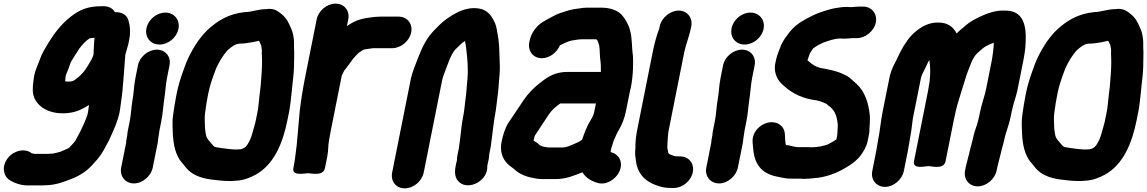

<svg xmlns="http://www.w3.org/2000/svg" viewBox="-20 -798 6285 1052"><path d="M492.1 -497.2C484.9 -476 479 -467.9 463.7 -441.7C447 -411.7 425 -386 399.9 -367.8C383.6 -355.3 377.9 -351 358.1 -351C349.8 -351 341.6 -351.3 337 -352.4C337.7 -358.9 338.3 -366.2 339 -375.6L341.2 -386.7C342.4 -390.6 344.8 -396.8 347.5 -402.4C355.6 -419.7 364.5 -451.7 370.2 -461.4C383 -481.5 402.5 -514.5 415.5 -533.2C430.8 -553 452.9 -577.4 470.8 -587.7C474.3 -588.7 486.9 -590.5 498 -590.9C494 -557.4 494.5 -528 492.1 -497.2ZM257.6 44C253.3 44.6 248.2 45 245 45H169.4C165.6 44.3 160.5 43.3 153.5 41.8C118.8 13.1 58.5 25.1 25.3 65.2C-11.8 110.1 -2.8 161.7 27.5 185C49.2 200.5 88.8 218 130.5 218H210.5C217.7 218 222.7 217.8 231 217C284 216.4 331.1 198.1 369 183.1C412 167 450.1 143.6 482 110C492.3 99.2 500.8 89.6 515.5 72.6C541.9 40.6 558.9 5.2 576.1 -27.1C576.4 -27.6 576.9 -28.6 577.2 -29.3C592.9 -65.4 612.9 -103.2 627.1 -151.3C637.4 -183.5 638.5 -205.9 642.5 -233.3C655.5 -318.8 659.3 -415.2 666.6 -498.3C668.2 -503.9 670.2 -510.5 672.1 -516.8L679.2 -542.5C682.4 -552.7 685.4 -564.3 686.6 -574L689 -586C691.2 -597.1 692.3 -608.4 692.3 -619.9C692.3 -639.7 692 -658.7 684.8 -681.5C679.5 -712.6 651.3 -733 609.5 -731.5C598.1 -752.7 574.7 -764 546.5 -764H536.5C462.3 -764 417.1 -745.3 366.9 -706.2C315.8 -665.2 281.4 -621.1 246.7 -565.4C228.4 -534.4 210.8 -509.5 196.9 -468.7C185.4 -436.8 168.6 -406.4 163.9 -359.6L160.7 -333.7C157.5 -297.1 160.5 -268.3 178.7 -242.4C208.7 -197.5 275.4 -166.9 364.8 -180.3C402.3 -185.9 437.1 -202.5 467.5 -222.7C464.1 -199.4 464 -188 458.8 -168.5C448.4 -136.9 433.5 -105.1 419.2 -76C410.9 -59 402.8 -46.8 393 -27.2C383.8 -13.9 372.4 -3.3 360.5 9.8C355.3 15.7 339.8 20.2 312.5 33C299.4 36.9 281.9 41.3 266.1 44Z M735.8 -440 721.9 -370C712.9 -324.9 713.5 -287.9 705.8 -249.5C698.6 -204 698.4 -172.4 690.4 -132L680.8 -84C678.7 -73.5 677.4 -64.1 676.8 -54.2L674.4 -42C672.5 -32.6 671.4 -24.1 670.8 -14.2L644 120C634.6 167.2 666.5 207 713.7 207C761.3 207 807.7 166.6 817 120L841.6 -3.1C845.7 -18.7 845.8 -34.1 847.4 -42C850.4 -57.2 851.6 -73.1 853.8 -84L863.4 -132C872.8 -179.1 873.7 -213.7 880.1 -256.1C886.4 -295.8 887.8 -334.5 894.9 -370L908.8 -440C918.3 -487.4 886.7 -526 839.5 -526C792.3 -526 745.3 -487.4 735.8 -440ZM782.4 -643C772.5 -593.8 805 -554 854.1 -554C901.6 -554 948.2 -591.8 957.8 -640C967.6 -689.2 934.1 -729 886 -729C838.6 -729 792 -691.2 782.4 -643Z M1326.1 -732C1325.5 -732 1324.4 -732 1323.6 -731.9C1233 -723 1170.3 -683.9 1115.2 -632.2C1068.7 -587.2 1026.8 -518.4 1000.2 -454.2C1000.1 -454 999.9 -453.5 999.8 -453.1L982.2 -405C969 -367.9 957 -330.6 948.1 -286C943.9 -264.8 940.2 -245 936.7 -223.7C931.7 -185.2 923.6 -151.4 925.3 -113.2C926.7 -49.4 929.4 10.5 955.2 61.1C964.3 80.2 976.2 92 985.6 103.7L999.2 120.7C1029.8 158.8 1079.1 178.2 1138.8 185.8C1173.4 190.2 1204.2 194 1247.1 194C1259.1 193.2 1267.5 192.6 1276.3 191.9C1317.1 189.7 1353.6 173.9 1380.3 159.3C1481.4 103.9 1529.7 -13.5 1554.9 -140L1563.9 -185C1571.2 -221.3 1574.2 -259.3 1578 -291.2L1583 -341.2C1588.5 -384.9 1591.8 -423.9 1591.3 -465C1591.3 -486.6 1593.1 -507.9 1591.2 -531.6C1590 -548.4 1592.7 -566.9 1589.2 -589.3C1586.4 -607.7 1583.3 -626.2 1572.9 -646.9C1562.5 -671.5 1550.5 -698.6 1523.8 -719.7C1509.2 -731.1 1484.6 -756.2 1438.5 -748C1393.3 -747.7 1357.2 -732 1326.1 -732ZM1399.1 -574.6C1402.3 -568 1405.3 -560.8 1410.5 -551C1411.6 -546.7 1412.7 -538.7 1414.3 -529.1C1416 -520.5 1413.4 -508.8 1415.2 -487.4C1416.9 -451.4 1414.8 -407.4 1411.1 -365.1L1408.1 -325.5L1402 -275C1398.6 -246.8 1396.7 -213.9 1390.9 -185L1381.9 -140C1379.6 -128.1 1376.8 -117.1 1373.2 -105.6C1365.7 -80 1358.3 -49.6 1350.4 -32.7C1333.8 1.7 1323.6 14.8 1296.7 20C1290.6 20.1 1283.4 20.4 1275.8 21H1262C1241.5 18.9 1213 16.8 1194.8 13.4C1180.5 10.7 1162.7 9.4 1155.5 5.9C1146.7 0 1140.6 -9.9 1131.5 -19.7C1117.7 -34.7 1109.1 -46.6 1107.2 -66.2C1105.4 -83.5 1102.9 -86.8 1102.7 -111.3C1101.9 -139 1100.1 -153.6 1104 -180.8C1107.6 -212.2 1113.9 -249.9 1120.9 -285C1131.1 -336.3 1146.3 -375.4 1163.8 -422.1C1177.9 -455.3 1204.4 -498.5 1225.4 -521.1C1248 -541.6 1269.6 -559 1295.6 -559C1321.3 -559 1346.3 -564.3 1366.1 -567.3C1377.2 -568.9 1388.6 -573.2 1399.1 -574.6Z M1605.8 -3.6C1600 36.4 1597.3 73.4 1590.2 109L1587.4 123C1578.2 169.4 1650.8 151 1667.9 151C1685.5 151 1751.2 169.4 1760.4 123L1773.2 59C1780.2 24.1 1777 0.1 1782.5 -27.5C1785.4 -45.6 1788.4 -62 1792 -80L1852.6 -383.7C1853.7 -387 1860.7 -399.5 1865.7 -410.7C1885.4 -435.3 1895 -448.2 1914 -475.3C1922.9 -486.9 1930.9 -493.5 1945.4 -508.9C1957.7 -516.6 1967.8 -523.7 1972.1 -525.6C1978.1 -528.3 1994.2 -529.4 2012.4 -532.3L2022.7 -534H2128.6C2176.4 -534 2223.3 -572.5 2232.9 -620.5C2242.5 -668.5 2210.9 -707 2163.1 -707H2068.1C2060.2 -707 2054.9 -706.8 2045.7 -706C2037.4 -705.9 2030.2 -705.3 2020.7 -703.7L2005 -701.8C1998.4 -701 1993.5 -699.6 1986.2 -698.8C1953.3 -693.9 1922.6 -682.3 1899.2 -667L1880.8 -655L1888.1 -692C1897.6 -739.4 1866 -778 1818.8 -778C1771.6 -778 1724.6 -739.4 1715.1 -692L1651.3 -372C1639 -310.5 1629.3 -248.5 1622.4 -191.6C1617.4 -129.9 1610.9 -66.7 1605.8 -3.6Z M2494.8 10.8 2486.4 53C2484.5 62.5 2483.7 70.2 2483.5 81.1C2482.5 84.7 2480.7 91.8 2479.6 97L2476.6 112C2469.3 148.7 2472.7 181.5 2498.5 202.1C2553 245.8 2655.7 189.6 2649.8 111.3L2652.6 97C2654.9 85.8 2661.3 65.6 2660.2 49L2668.6 7C2668.7 6.7 2668.8 6.1 2668.8 5.7C2675.6 -40.7 2678.7 -75.8 2684.8 -119.4L2689.9 -154.7C2692.4 -167.5 2694.9 -181.6 2696.4 -192.6L2700.4 -222.7C2701.9 -234.1 2702.4 -244.1 2704.7 -259.1C2712.4 -306.8 2712.2 -342.8 2716.9 -385.7C2719.7 -423.1 2719 -448.1 2716.9 -483.9C2715.9 -527.8 2714.7 -571.9 2705.9 -614.2C2701.5 -639.5 2698.9 -662.3 2684.3 -688.1C2670.3 -714.2 2649.7 -742.3 2608.6 -750.5C2563.6 -759.6 2518.6 -746.8 2485.2 -729.7C2462.2 -717.6 2450.6 -711.3 2426.9 -694.1C2395.5 -671.3 2381.4 -654.1 2358.5 -631.5C2318.4 -590 2296.4 -545.8 2274.3 -490.4C2260 -450.4 2240 -410.5 2229.7 -359L2128.7 147C2119.1 194.8 2149.8 234 2197.8 234C2245.8 234 2292.1 194.8 2301.7 147L2402.7 -359C2404.5 -368.2 2407 -376.5 2410.5 -385.3C2430.9 -438.9 2448.4 -495.6 2472.7 -524.8C2494.1 -544.6 2509.5 -562.9 2527.7 -573.6C2530.7 -557.8 2533.9 -542.4 2535.4 -522.9C2541.3 -473.4 2546 -419.5 2541.3 -366.5C2536.8 -325 2536.1 -290.7 2530 -250.3C2525.4 -210.9 2523.8 -189.2 2516.3 -152C2509.2 -116.1 2506.1 -78.1 2502.2 -46C2500.1 -35 2499.8 -23.9 2498.6 -18C2496.8 -9 2496.5 -1 2494.8 10.8Z M3340.2 -21C3340.4 -22.2 3341.1 -24.3 3342.5 -27.1C3352.5 -47.8 3357.1 -63 3367.1 -79.6C3387.5 -113 3401.5 -147.9 3410.1 -191L3432.7 -304C3433.4 -307.4 3435.4 -312.7 3436.3 -317C3443.4 -352.6 3447.2 -390.3 3448.3 -424.3C3448.8 -450.7 3450.5 -485 3445.6 -511.9C3443.8 -521.9 3443.8 -541.2 3442.4 -557.9L3440 -586.2C3438.6 -598.5 3438 -607.6 3435.9 -616.2L3431.4 -634.2C3423.9 -663.7 3405.3 -696 3386.7 -716.7C3361.8 -742.7 3322 -756 3273.9 -756H3210.9C3200 -756 3187.2 -756.4 3175.1 -754.8C3140.8 -750 3109.1 -747.6 3073.6 -734.3C3056.6 -728.6 3039.2 -724.2 3017.4 -712.5L3002.5 -704.8C2988.8 -698.1 2966.4 -684.8 2954.5 -677.8C2921.8 -658.6 2890.7 -619.4 2881.8 -575L2880 -566C2870.7 -519.4 2901 -479 2948.6 -479C2992.3 -479 3031.5 -510.9 3047.8 -549.3C3049.7 -550.4 3051.1 -551.1 3052.8 -551.9L3072.8 -561.9C3084.9 -567.4 3102.8 -574.6 3115.1 -576.3C3135.4 -579.9 3154.4 -583 3174.4 -583H3239.4C3243.3 -583 3247.1 -582.5 3250.1 -581.3C3255.5 -573.3 3258.3 -565 3262.9 -549.8C3267.5 -525.4 3265.2 -489.5 3271 -455.5L3272 -437.4C3272.1 -425.2 3272.5 -414.8 3272.4 -404H3090.7C3024.3 -404 2986.7 -381 2944.7 -348.4C2903.5 -316.6 2874.1 -287.2 2844.9 -243.5L2828 -217.8C2807.8 -189 2787.2 -156 2768.4 -129.2C2748.8 -101.1 2735.8 -59.2 2728.2 -21C2717.6 31.9 2733.4 70 2758.2 96.8C2772.5 111.8 2790.2 121.8 2799.3 130.5C2825 155 2861.4 170.4 2903.3 177.6L2919.6 180.6C2927.6 182.1 2937.1 183 2946.5 183H3027.5C3081.5 183 3127.1 163.5 3171.3 146C3188.6 175.1 3217.8 193.3 3253.3 204C3302.5 219.2 3353.3 183.1 3372.1 145C3397.9 92.5 3371.2 48.9 3334.2 37.9C3331.1 37 3329 36.5 3326.9 35.7C3326.4 34.6 3326 33.5 3325.6 31.9L3329.3 13.7C3332.6 3.3 3338 -9.8 3340.2 -21ZM2904.6 -33C2906.4 -42 2909.9 -53.7 2911.6 -56.8C2912.3 -57.7 2913.3 -59 2914 -60.2C2930.9 -87 2952.2 -116.1 2971.3 -147L2985.2 -168.2C3001.8 -191.8 3008.5 -198.5 3034.8 -220.4C3038.7 -223.2 3045.3 -227.9 3049.8 -231H3245.1L3235.2 -181.6L3230.7 -167.6C3227.8 -159.7 3224.2 -152.3 3218.9 -144.2C3197.1 -110.3 3182.5 -71.2 3169.1 -32L3151.5 -20.9C3141.5 -15.5 3135.9 -13.7 3126.5 -9.7C3101.8 0.7 3083.6 10 3062 10H2987C2984.5 10 2981.7 9.8 2979.4 9.4L2962 6.2C2953.4 5.5 2937.5 -1.1 2934.6 -4.7C2927.9 -13.1 2918.6 -18 2906.8 -25.5C2906.2 -26 2904.2 -27.3 2903.2 -28.1C2903.6 -29.3 2904.3 -31.3 2904.6 -33Z M3594.4 -653 3591.9 -640.4C3576.9 -602.2 3564.8 -555.2 3556 -511L3471 -85C3464.4 -51.9 3461 -16.5 3461.5 14.2L3460.2 30.4C3459.3 48.8 3461.1 62.2 3463.7 77.9C3470 146.4 3509.5 193.4 3572.3 215.8L3596.9 223.9C3615.4 230 3638.8 232 3662.7 232H3671.7C3719.4 232 3766.4 193.5 3776 145.5C3785.5 97.5 3754 59 3706.2 59H3697.2C3694 59 3691.7 58.9 3684.2 58C3678.1 57.9 3679.3 58 3675.9 57.1L3659.2 51.1C3647.9 47.7 3649 46.1 3642.5 42C3642.5 42 3635.8 13 3636.2 9C3636.5 7.5 3636.7 6.1 3636.7 4.7L3637.1 -11.7C3638.8 -35.3 3639.8 -64.3 3644 -85L3729 -511C3738.1 -556.6 3755.9 -595.6 3765.6 -644L3767.4 -653C3776.7 -699.6 3746.3 -740 3698.7 -740C3651.6 -740 3603.8 -700.2 3594.4 -653Z M3941.8 -440 3927.9 -370C3918.9 -324.9 3919.5 -287.9 3911.8 -249.5C3904.6 -204 3904.4 -172.4 3896.4 -132L3886.8 -84C3884.7 -73.5 3883.4 -64.1 3882.8 -54.2L3880.4 -42C3878.5 -32.6 3877.4 -24.1 3876.8 -14.2L3850 120C3840.6 167.2 3872.5 207 3919.7 207C3967.3 207 4013.7 166.6 4023 120L4047.6 -3.1C4051.7 -18.7 4051.8 -34.1 4053.4 -42C4056.4 -57.2 4057.6 -73.1 4059.8 -84L4069.4 -132C4078.8 -179.1 4079.7 -213.7 4086.1 -256.1C4092.4 -295.8 4093.8 -334.5 4100.9 -370L4114.8 -440C4124.3 -487.4 4092.7 -526 4045.5 -526C3998.3 -526 3951.3 -487.4 3941.8 -440ZM3988.4 -643C3978.5 -593.8 4011 -554 4060.1 -554C4107.6 -554 4154.2 -591.8 4163.8 -640C4173.6 -689.2 4140.1 -729 4092 -729C4044.6 -729 3998 -691.2 3988.4 -643Z M4386.7 182C4407.6 182 4427.7 179.4 4443 177.9L4463.4 175.9C4463.7 175.8 4464.3 175.8 4464.7 175.7C4529.7 166 4581.7 141.8 4629.6 111.2C4651.1 97.4 4676.1 80.2 4695.3 53.8C4709.6 34.6 4727.6 7.1 4734 -25L4738.2 -46C4740.4 -57.3 4743.5 -69.7 4743.5 -79.9C4743.5 -103.2 4748.4 -136.9 4745.9 -165C4739.1 -232.9 4719.8 -295.3 4674 -337.6C4659.2 -351.9 4652.3 -355.9 4642.9 -365.2C4628.6 -379.5 4613.8 -385.4 4600.3 -391.9C4561.4 -410.5 4518.1 -417.8 4472.1 -426.5C4450.6 -431.7 4430.3 -444.6 4415 -458.6C4411.3 -462.2 4407.5 -465.1 4404.4 -467.7L4404.7 -469.4C4407.2 -476.9 4412.9 -491.2 4417.1 -504.3C4424.4 -516 4432.3 -529.7 4435.8 -533.3C4437.4 -534.1 4439 -535.1 4440.5 -536.2C4454.8 -546.9 4469.9 -555 4489.6 -564.1C4521 -575.1 4552.5 -587 4584.2 -587C4589.7 -587 4596.9 -586 4604 -586C4622.6 -586 4640.6 -589 4651.6 -589H4674.6C4721.2 -589 4769.3 -627.4 4778.8 -675C4788.2 -722.2 4756.3 -762 4709.1 -762H4686.1C4670.6 -762 4656.9 -759.2 4644.4 -759C4636.8 -759.5 4626.2 -760 4618.7 -760C4607 -760 4595.7 -759.3 4584.7 -757.7C4562.6 -754.7 4541.5 -751.9 4513.7 -742.8C4456.9 -727.3 4408.5 -703.2 4362.6 -674C4333.8 -654.9 4309.9 -629.6 4290.7 -601.3C4277.6 -583.4 4262.2 -561.8 4252.5 -532C4243.9 -511.4 4235.5 -487.8 4230.2 -461.9C4215.7 -407.6 4236.4 -364 4262.1 -339.6C4304.1 -298.5 4355 -265.4 4431.8 -251.4C4432.3 -251.3 4433.2 -251.2 4433.9 -251.1C4461.8 -248.5 4488.1 -239.4 4509.2 -228.2C4513.7 -223.3 4522.2 -217 4525.9 -214.2C4549 -196.4 4562.8 -171.2 4567.9 -133.1L4570.5 -113.1C4570.9 -100.1 4567.9 -78.8 4567.5 -57.6L4562.8 -34.1C4549.3 -24.8 4532.4 -15.1 4515.6 -6.6C4490.6 2.3 4459.2 8.9 4427.2 9C4418.9 8.4 4409.5 8 4399.4 8H4349.4C4345.9 8 4344.4 7.6 4342.1 7.3L4330.3 5.5C4323.3 3.3 4311.4 0.3 4300.7 -1.6C4282.2 -5 4286.1 2.2 4282.2 -30.9L4280.2 -65.6C4278.1 -88.5 4267.1 -106.1 4249.1 -117.3C4191.4 -153.4 4097.2 -97.4 4103.6 -18.1L4106.8 15.8C4112.9 99.8 4151.2 152.7 4236.9 169.6C4260.3 173.4 4280.8 181 4314.9 181H4364.9C4373.3 181 4379.7 182 4386.7 182Z M5272.4 113 5267.8 136C5258.5 183 5289.2 223 5337 223C5384.7 223 5431.5 183 5440.8 136L5444.6 117C5446.7 106.8 5451.6 92.2 5454.8 76C5456.9 65.8 5460.8 55.9 5464 40C5468.2 19.2 5477.7 -8.6 5482.8 -34C5490.3 -71.6 5508.2 -111 5517.5 -158L5522.7 -184C5524.1 -191 5526.8 -199.5 5528.5 -208C5534.9 -240 5547.3 -266.7 5555.3 -307L5587.8 -470C5590.2 -481.9 5592.2 -493.5 5593.9 -505.6L5597.7 -534.7C5597.7 -535 5597.8 -535.7 5597.8 -536.1C5603.9 -617.3 5608.7 -740 5489.7 -740H5472.7C5435.6 -740 5400.6 -728.7 5372.6 -716.7C5333 -700.2 5292.9 -680.1 5259 -648L5244.2 -635.7C5236 -628.8 5230.1 -623.1 5221.6 -614.6C5219.3 -618.8 5216.6 -623.3 5213.5 -628.2C5195.7 -655.4 5168.5 -671.5 5134.4 -673.9C5094.3 -677.1 5062.5 -667.7 5033.2 -650.9C5000.6 -631.7 4964.9 -600.3 4943.9 -564.4C4916.1 -526.9 4900.3 -484.3 4880.8 -447.4C4867.6 -424.6 4857.8 -394.6 4852.3 -367L4815.3 -182C4805.9 -134.5 4801.7 -83.8 4793 -40C4788.7 -18.6 4784.7 11.7 4781 30L4759.3 139C4749.8 186.2 4781.7 226 4828.9 226C4876.5 226 4922.9 185.6 4932.3 139L4954 30C4958.5 7.5 4962.2 -21.1 4966.6 -43C4974 -80 4977 -115.5 4981.5 -147.7L5025.3 -367C5029.1 -386.4 5033.6 -391.5 5043.3 -412.1L5053.2 -431.8C5053.3 -432.1 5053.5 -432.6 5053.7 -432.9L5060.7 -448.5C5063.7 -454.7 5067.7 -462.5 5071.9 -469.8C5077.2 -436.1 5079 -397.1 5073.5 -353.1C5072.7 -349.1 5071.8 -343.3 5071.2 -336.5L5069.1 -326.2C5067.7 -315.3 5066.5 -308.1 5064.5 -298L4988 85C4978.5 132.9 5053.4 111.5 5067.8 112C5085.4 112.6 5151.6 132.2 5161 85L5204.2 -131C5208.4 -152.1 5212.8 -172.8 5217.6 -193.2C5226.3 -230.8 5238.7 -264.2 5249.2 -302.2C5262.4 -339.9 5273.5 -385.6 5286.3 -415.3C5295.9 -437.5 5299.7 -451.8 5308.3 -469L5321 -491C5325.4 -495.8 5329.7 -500.8 5334.7 -506.7C5341.7 -513.8 5353.7 -522.3 5367.3 -535.1C5378.5 -544.2 5412.3 -560.6 5425.2 -563.6C5425.1 -550.9 5423.9 -535.4 5421.9 -520.2L5418.3 -492.1C5417.4 -484.4 5416.3 -477.4 5414.8 -470L5382.7 -309C5375.3 -272 5358.8 -229.5 5349.7 -184L5345.1 -161C5343.8 -154.4 5342.2 -147.6 5340 -140L5333.1 -115C5324.6 -91.7 5315.4 -62.3 5310.2 -36C5306.9 -19.6 5295.7 16.4 5291 40L5289.6 47C5287.2 54 5283.8 66 5281.8 76C5279.7 86.7 5274.3 103.6 5272.4 113Z M5979.1 -732C5978.5 -732 5977.4 -732 5976.6 -731.9C5886 -723 5823.3 -683.9 5768.2 -632.2C5721.7 -587.2 5679.8 -518.4 5653.2 -454.2C5653.1 -454 5652.9 -453.5 5652.8 -453.1L5635.2 -405C5622 -367.9 5610 -330.6 5601.1 -286C5596.9 -264.8 5593.2 -245 5589.7 -223.7C5584.7 -185.2 5576.6 -151.4 5578.3 -113.2C5579.7 -49.4 5582.4 10.5 5608.2 61.1C5617.3 80.2 5629.2 92 5638.6 103.7L5652.2 120.7C5682.8 158.8 5732.1 178.2 5791.8 185.8C5826.4 190.2 5857.2 194 5900.1 194C5912.1 193.2 5920.5 192.6 5929.3 191.9C5970.1 189.7 6006.6 173.9 6033.3 159.3C6134.4 103.9 6182.7 -13.5 6207.9 -140L6216.9 -185C6224.2 -221.3 6227.2 -259.3 6231 -291.2L6236 -341.2C6241.5 -384.9 6244.8 -423.9 6244.3 -465C6244.3 -486.6 6246.1 -507.9 6244.2 -531.6C6243 -548.4 6245.7 -566.9 6242.2 -589.3C6239.4 -607.7 6236.3 -626.2 6225.9 -646.9C6215.5 -671.5 6203.5 -698.6 6176.8 -719.7C6162.2 -731.1 6137.6 -756.2 6091.5 -748C6046.3 -747.7 6010.2 -732 5979.1 -732ZM6052.1 -574.6C6055.3 -568 6058.3 -560.8 6063.5 -551C6064.6 -546.7 6065.7 -538.7 6067.3 -529.1C6069 -520.5 6066.4 -508.8 6068.2 -487.4C6069.9 -451.4 6067.8 -407.4 6064.1 -365.1L6061.1 -325.5L6055 -275C6051.6 -246.8 6049.7 -213.9 6043.9 -185L6034.9 -140C6032.6 -128.1 6029.8 -117.1 6026.2 -105.6C6018.7 -80 6011.3 -49.6 6003.4 -32.7C5986.8 1.7 5976.6 14.8 5949.7 20C5943.6 20.1 5936.4 20.4 5928.8 21H5915C5894.5 18.9 5866 16.8 5847.8 13.4C5833.5 10.7 5815.7 9.4 5808.5 5.9C5799.7 0 5793.6 -9.9 5784.5 -19.7C5770.7 -34.7 5762.1 -46.6 5760.2 -66.2C5758.4 -83.5 5755.9 -86.8 5755.7 -111.3C5754.9 -139 5753.1 -153.6 5757 -180.8C5760.6 -212.2 5766.9 -249.9 5773.9 -285C5784.1 -336.3 5799.3 -375.4 5816.8 -422.1C5830.9 -455.3 5857.4 -498.5 5878.4 -521.1C5901 -541.6 5922.6 -559 5948.6 -559C5974.3 -559 5999.3 -564.3 6019.1 -567.3C6030.2 -568.9 6041.6 -573.2 6052.1 -574.6Z"/></svg>

Font: Smoothie
Style: BdIt
Weight: 700
Foundry: Cannot Into Space Fonts
Version: Version 0.8